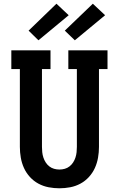

<svg xmlns="http://www.w3.org/2000/svg" viewBox="-20 -1006 640 1034"><path d="M300 8Q271 8 242 2.5Q213 -3 187 -17Q161 -31 141 -53Q121 -75 109 -101.5Q97 -128 92 -157Q87 -186 87 -215V-634H41V-735H252V-634H206V-215Q206 -201 207.5 -186.5Q209 -172 213.5 -158Q218 -144 226 -131.5Q234 -119 245.5 -110Q257 -101 271 -97Q285 -93 300 -93Q315 -93 329 -97Q343 -101 354.5 -110Q366 -119 374 -131.5Q382 -144 386.5 -158Q391 -172 392.5 -186.5Q394 -201 394 -215V-634H348V-735H559V-634H513V-215Q513 -186 508 -157Q503 -128 491 -101.5Q479 -75 459 -53Q439 -31 413 -17Q387 -3 358 2.5Q329 8 300 8ZM383 -789 329 -841 480 -986 546 -924ZM187 -789 134 -841 284 -986 350 -924Z"/></svg>

Font: Iosevka Etoile
Style: Bold
Weight: 700
Designer: Belleve Invis
Foundry: Belleve Invis
Version: Version 28.1.0; ttfautohint (v1.8.4)